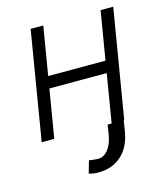

<svg xmlns="http://www.w3.org/2000/svg" viewBox="-113 -631 805 932"><g transform="rotate(-15 289.5 -165.5)"><path d="M450.3 0 442.1 51.5Q429.7 129.3 383.2 171.2Q336.6 213.1 267 213.1Q253.9 213.1 243.3 211.6Q232.6 210.2 219.1 206L237.2 143.1Q242.5 146 260.5 147.2Q278.4 148.4 282.7 148.8Q311.4 148.4 332.4 122Q353.3 95.5 361.2 51.5L369.3 0H389.6L429.7 -242.5H141.7L101.2 0H38L128.6 -545.5H192.1L151.6 -302.2H439.6L480.1 -545.5H543.7L452.8 0Z"/></g></svg>

Font: Inter Light  BETA
Style: Italic
Weight: 300
Italic angle: 9.39999°
Designer: Rasmus Andersson
Foundry: rsms
Version: Version 3.011;git-f93a4a705